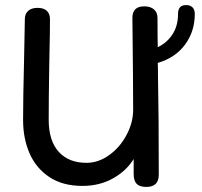

<svg xmlns="http://www.w3.org/2000/svg" viewBox="-20 -734 798 757"><path d="M602 -486Q603 -467 603 -427Q606 -286 606 -45Q606 3 557 3Q531 3 519 -9Q507 -21 507 -48V-107Q479 -61 426 -31Q373 -1 305 -1Q227 -1 174.5 -36Q122 -71 96.5 -129.5Q71 -188 71 -261Q71 -344 75 -504L78 -660Q78 -679 91 -691Q104 -703 128 -703Q152 -703 164.5 -691.5Q177 -680 177 -659Q177 -604 175.5 -547.5Q174 -491 174 -467Q172 -339 172 -262Q172 -179 211.5 -135.5Q251 -92 321 -92Q368 -92 410.5 -122.5Q453 -153 479 -202Q505 -251 505 -301Q505 -406 502 -664Q502 -709 549 -709Q573 -709 587 -697Q601 -685 601 -663Q601 -586 602 -548Q638 -565 660 -598.5Q682 -632 682 -680Q682 -714 714 -714Q730 -714 739 -705Q748 -696 748 -679Q748 -610 709.5 -558Q671 -506 602 -486Z"/></svg>

Font: Mali Medium
Style: Regular
Weight: 500
Version: Version 1.000; ttfautohint (v1.6)